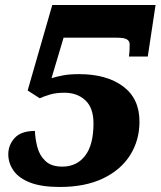

<svg xmlns="http://www.w3.org/2000/svg" viewBox="-20 -734 639 764"><path d="M218 10Q145 10 100 -7.5Q55 -25 34 -55Q13 -85 13 -120Q13 -157 38.5 -185Q64 -213 119 -213Q120 -182 128.5 -149Q137 -116 160.5 -93.5Q184 -71 228 -71Q285 -71 318.5 -114Q352 -157 352 -243Q352 -305 319.5 -335Q287 -365 237 -365Q203 -365 179.5 -358Q156 -351 138 -343L90 -374L188 -714H599L568 -509H493Q495 -522 495.5 -537Q496 -552 496 -558Q496 -570 485.5 -577Q475 -584 445 -584H233L185 -423Q205 -429 230.5 -434Q256 -439 295 -439Q404 -439 469.5 -390.5Q535 -342 535 -250Q535 -176 498 -117Q461 -58 390 -24Q319 10 218 10Z"/></svg>

Font: Noto Serif Tamil Black
Style: Italic
Weight: 900
Italic angle: -12°
Designer: Indian Type Foundry, Tom Grace, and the Monotype Design Team
Foundry: Monotype Imaging Inc.
Version: Version 2.003; ttfautohint (v1.8.4.7-5d5b)